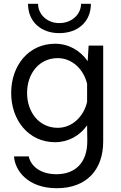

<svg xmlns="http://www.w3.org/2000/svg" viewBox="-20 -741 640 1014"><path d="M293 -566C390 -566 460 -625 460 -721H408C408 -666 360 -619 293 -619C228 -619 181 -666 181 -721H128C128 -625 198 -566 293 -566ZM525 -500H448L443 -418C404 -474 343 -510 271 -510C131 -510 39 -395 39 -250C39 -106 131 10 271 10C341 10 401 -24 440 -79L441 -1C443 126 370 177 284 179C185 181 140 128 132 85H54C59 160 127 253 280 253C437 253 525 156 525 6ZM285 -66C187 -66 123 -148 123 -250C123 -353 187 -434 285 -434C360 -434 422 -376 440 -298V-203C422 -124 360 -66 285 -66Z"/></svg>

Font: Oakes
Style: Regular
Weight: 400
Designer: Samuel Oakes
Foundry: Samuel Oakes
Version: Version 1.003;PS 001.003;hotconv 1.0.88;makeotf.lib2.5.64775